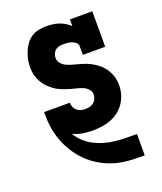

<svg xmlns="http://www.w3.org/2000/svg" viewBox="-138 -627 775 920"><g transform="rotate(-20 250.0 -166.5)"><path d="M439 205Q403 205 366.5 203Q330 201 295 191.5Q260 182 228 165Q196 148 169 124Q142 100 121 70Q100 40 86 7Q72 -26 65 -62Q58 -98 58 -134Q58 -139 58 -144.5Q58 -150 58 -155H189Q189 -143 193.5 -132.5Q198 -122 206.5 -114.5Q215 -107 226 -104Q237 -101 248 -101Q260 -101 271 -103.5Q282 -106 291 -113Q300 -120 305 -131Q310 -142 310 -153Q310 -168 299.5 -180Q289 -192 275 -198Q261 -204 246.5 -207.5Q232 -211 217.5 -215Q203 -219 188.5 -224Q174 -229 160.5 -235.5Q147 -242 135 -251Q123 -260 112 -270.5Q101 -281 93 -293.5Q85 -306 79 -320Q73 -334 70.5 -349Q68 -364 68 -379Q68 -399 72 -418.5Q76 -438 83.5 -456.5Q91 -475 103 -491.5Q115 -508 131.5 -519Q148 -530 168 -534Q188 -538 208 -538Q224 -538 240 -536Q256 -534 271 -529Q286 -524 300 -515.5Q314 -507 326 -496V-530H440V-349H326V-394Q326 -405 317 -412.5Q308 -420 297.5 -423.5Q287 -427 276 -428Q265 -429 254 -429Q243 -429 232.5 -426.5Q222 -424 214 -417Q206 -410 202 -400Q198 -390 198 -379Q198 -364 208 -352Q218 -340 231.5 -333.5Q245 -327 259.5 -323Q274 -319 288.5 -315Q303 -311 317 -306.5Q331 -302 344.5 -295.5Q358 -289 370.5 -280.5Q383 -272 394 -262Q405 -252 413.5 -239.5Q422 -227 428 -213Q434 -199 437 -184.5Q440 -170 440 -155Q440 -131 433.5 -108Q427 -85 414 -65.5Q401 -46 382 -31Q363 -16 341 -7.5Q319 1 295.5 4.5Q272 8 248 8Q222 8 196.5 4Q171 0 147 -12Q161 12 181 30.5Q201 49 225 61.5Q249 74 275.5 81.5Q302 89 329 92Q356 95 383 95.5Q410 96 437 96H439Q439 96 439 96Q439 96 439 96H440V205Z"/></g></svg>

Font: Iosevka Slab Heavy
Style: Regular
Weight: 900
Monospace: yes
Designer: Belleve Invis
Foundry: Belleve Invis
Version: Version 11.1.0; ttfautohint (v1.8.3)